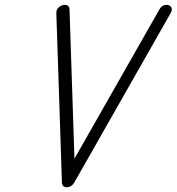

<svg xmlns="http://www.w3.org/2000/svg" viewBox="-20 -789 744 809"><path d="M217.3 -734.6Q216.8 -751.5 232.7 -762Q246.6 -771 259.5 -767.8Q272.5 -764.4 272.9 -750L293.7 -120.4L652.1 -750Q661.6 -766.8 678.7 -768.3Q692.9 -769.8 700.2 -760.3Q708.3 -750 699.5 -734.6L292.5 -19Q287.8 -10.7 279.5 -5.4Q271.2 0 261.5 0Q251.7 0 246.5 -5.4Q241.2 -10.7 241 -19Z"/></svg>

Font: Tecnico
Style: FinoInclinado
Weight: 400
Italic angle: -15°
Version: Version 1.3